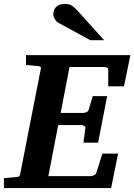

<svg xmlns="http://www.w3.org/2000/svg" viewBox="-35 -949 678 969"><path d="M590.8 -513.2H511.2V-598.1Q511.2 -605.5 503.7 -608.2Q496.1 -610.8 487.8 -610.8H315.9L271 -378.9H383.8Q391.6 -378.9 400.6 -382.6Q409.7 -386.2 412.1 -394L433.1 -463.9H505.9L460 -229H386.2L396 -304.2Q396.5 -307.1 394.5 -309.6Q392.6 -312 389.2 -314Q385.7 -315.9 381.6 -316.9Q377.4 -317.9 374 -317.9H258.8L209 -60.1H421.9Q429.7 -60.1 438.7 -64Q447.8 -67.9 450.2 -74.2L481.9 -173.8H561L525.9 0H-15.1V-49.8Q-3.9 -50.8 7.1 -51.8Q18.1 -52.7 26.4 -53.7Q36.1 -54.7 44.9 -55.2Q56.2 -56.2 60.8 -58.6Q65.4 -61 66.9 -70.8L170.9 -601.1Q173.3 -609.9 168 -612.5Q162.6 -615.2 152.8 -616.2Q144 -616.7 134.8 -617.7Q126.5 -618.7 116.2 -619.4Q106 -620.1 96.2 -621.1V-670.9H623ZM420.9 -746.1 258.8 -834.5Q253.4 -837.4 249 -842.5Q244.6 -847.7 241.2 -853.5Q237.8 -859.4 235.8 -865.5Q233.9 -871.6 233.9 -876.5Q233.9 -885.3 236.8 -894.8Q239.7 -904.3 246.3 -911.9Q252.9 -919.4 263.9 -924.3Q274.9 -929.2 291 -929.2Q301.3 -929.2 309.1 -927.7Q316.9 -926.3 324 -922.6Q331.1 -918.9 338.1 -912.8Q345.2 -906.7 354 -897.5L490.7 -746.1Z"/></svg>

Font: Charis SIL Afr
Style: Bold Italic
Weight: 700
Italic angle: -11°
Foundry: SIL International
Version: Version 5.000